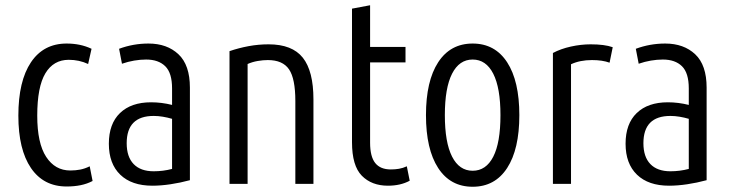

<svg xmlns="http://www.w3.org/2000/svg" viewBox="-20 -701 2787 732"><path d="M234 10Q146 10 98 -60.5Q50 -131 50 -260Q50 -392 98 -463.5Q146 -535 234 -535Q287 -535 329 -515L316 -457Q282 -473 242 -473Q184 -473 153 -421.5Q122 -370 122 -260Q122 -155 156 -103Q190 -51 248 -51Q268 -51 286 -54.5Q304 -58 322 -67L333 -11Q312 0 287.5 5Q263 10 234 10Z M561 7Q482 7 438.5 -35Q395 -77 395 -153Q395 -229 437.5 -270Q480 -311 556 -311Q576 -311 596 -308.5Q616 -306 636 -301V-364Q636 -423 610 -448.5Q584 -474 537 -474Q515 -474 491.5 -470Q468 -466 445 -458L434 -515Q488 -535 546 -535Q617 -535 660.5 -494Q704 -453 704 -367V-14Q667 -4 630 1.5Q593 7 561 7ZM566 -48Q602 -48 636 -57V-248Q619 -253 601 -256Q583 -259 566 -259Q463 -259 463 -155Q463 -103 489.5 -75.5Q516 -48 566 -48Z M855 0V-506Q890 -518 927.5 -525Q965 -532 1004 -532Q1094 -532 1134.5 -481Q1175 -430 1175 -322V0H1106V-316Q1106 -401 1082 -436.5Q1058 -472 1001 -472Q983 -472 962.5 -468.5Q942 -465 924 -457V0Z M1459 7Q1397 7 1359.5 -31Q1322 -69 1322 -159V-668L1391 -681V-522H1526V-463H1391V-157Q1391 -104 1410.5 -79.5Q1430 -55 1470 -55Q1486 -55 1501 -57.5Q1516 -60 1531 -67L1542 -12Q1507 7 1459 7Z M1782 11Q1697 11 1650.5 -60.5Q1604 -132 1604 -262Q1604 -392 1650.5 -463.5Q1697 -535 1782 -535Q1867 -535 1913.5 -463.5Q1960 -392 1960 -262Q1960 -132 1913.5 -60.5Q1867 11 1782 11ZM1782 -50Q1833 -50 1860.5 -103.5Q1888 -157 1888 -262Q1888 -366 1860.5 -420Q1833 -474 1782 -474Q1731 -474 1703.5 -420Q1676 -366 1676 -262Q1676 -158 1703.5 -104Q1731 -50 1782 -50Z M2088 0V-499Q2118 -515 2156.5 -523.5Q2195 -532 2232 -532Q2285 -532 2316 -521L2304 -462Q2277 -472 2237 -472Q2214 -472 2194 -468Q2174 -464 2157 -456V0Z M2531 7Q2452 7 2408.5 -35Q2365 -77 2365 -153Q2365 -229 2407.5 -270Q2450 -311 2526 -311Q2546 -311 2566 -308.5Q2586 -306 2606 -301V-364Q2606 -423 2580 -448.5Q2554 -474 2507 -474Q2485 -474 2461.5 -470Q2438 -466 2415 -458L2404 -515Q2458 -535 2516 -535Q2587 -535 2630.5 -494Q2674 -453 2674 -367V-14Q2637 -4 2600 1.5Q2563 7 2531 7ZM2536 -48Q2572 -48 2606 -57V-248Q2589 -253 2571 -256Q2553 -259 2536 -259Q2433 -259 2433 -155Q2433 -103 2459.5 -75.5Q2486 -48 2536 -48Z"/></svg>

Font: Ubuntu Sans Condensed
Style: Regular
Weight: 400
Width: 3
Designer: Dalton Maag Ltd
Foundry: Dalton Maag Ltd
Version: Version 1.006; ttfautohint (v1.8.4.7-5d5b)